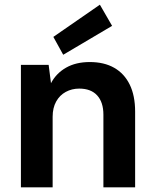

<svg xmlns="http://www.w3.org/2000/svg" viewBox="-20 -797 664 817"><path d="M69 0V-521H187L197 -443Q219 -485 261 -509Q303 -533 362 -533Q423 -533 466 -508.5Q509 -484 532 -437Q555 -390 555 -322V0H420V-309Q420 -362 393.5 -391Q367 -420 317 -420Q286 -420 260 -406Q234 -392 219 -365Q204 -338 204 -300V0ZM249 -564 207 -640 405 -777 457 -687Z"/></svg>

Font: DM Sans 10pt
Style: Bold
Weight: 700
Version: Version 4.004;gftools[0.9.30]